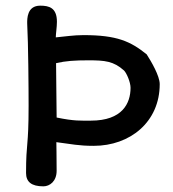

<svg xmlns="http://www.w3.org/2000/svg" viewBox="-20 -656 611 678"><path d="M311 -141C439 -141 544 -225 544 -359C544 -388 514 -439 498 -464C441 -510 393 -532 275 -532C239 -532 211 -527 177 -524C177 -536 181 -560 181 -579C181 -629 153 -636 122 -636C75 -636 76 -589 76 -574C80 -499 81 -343 81 -283C81 -133 72 -157 72 -45C72 -14 91 2 133 2C156 2 180 -16 180 -53C180 -108 179 -139 179 -154C234 -147 257 -141 311 -141ZM292 -443C351 -443 381 -440 418 -407C427 -398 441 -366 441 -346C441 -291 412 -230 301 -230C265 -230 243 -228 180 -241C180 -296 178 -371 178 -433C213 -441 244 -443 292 -443Z"/></svg>

Font: Itim
Style: Regular
Weight: 400
Designer: CadsonDemak Team
Foundry: Pablo Impallari
Version: Version 1.002;PS 001.002;hotconv 1.0.88;makeotf.lib2.5.64775